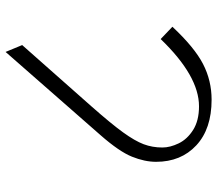

<svg xmlns="http://www.w3.org/2000/svg" viewBox="-64 -678 760 671"><g transform="rotate(-90 315.5 -342.0)"><path d="M494 -644 279 -401Q219 -333 189 -291.5Q159 -250 147.5 -219.5Q136 -189 136 -154Q136 -127 150.5 -97Q165 -67 197.5 -46.5Q230 -26 280 -26Q386 -26 515 -160L558 -119Q486 -42 428 -12Q370 18 303 18Q201 18 143.5 -35.5Q86 -89 86 -176Q86 -216 104 -260.5Q122 -305 179 -370L470 -702Z"/></g></svg>

Font: Martel UltraLight
Style: Regular
Weight: 250
Designer: Dan Reynolds
Foundry: Dan Reynolds
Version: Version 1.001; ttfautohint (v1.1) -l 5 -r 5 -G 72 -x 0 -D la